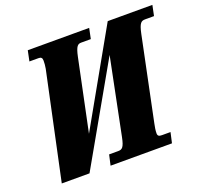

<svg xmlns="http://www.w3.org/2000/svg" viewBox="-123 -858 1065 1002"><g transform="rotate(-20 409.5 -357.0)"><path d="M182 -591 56 0H210L520 -545L434 -120C423 -65 412 -58 390 -58H340L327 0H668L681 -58H634C617 -58 610 -62 610 -77C610 -92 613 -111 617 -129L713 -592C725 -649 736 -656 758 -656H807L819 -714H571L278 -195L361 -592C373 -649 384 -656 403 -656H456L468 -714H127L115 -656H166C179 -656 186 -651 186 -635C186 -620 185 -609 182 -591Z"/></g></svg>

Font: Noto Serif Condensed Black
Style: Italic
Weight: 900
Width: 3
Italic angle: -12°
Designer: Monotype Design Team
Foundry: Monotype Imaging Inc.
Version: Version 2.013